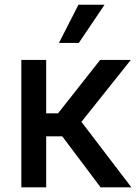

<svg xmlns="http://www.w3.org/2000/svg" viewBox="-20 -802 593 822"><path d="M71.3 0V-545.4H177.7V-316.9H228.5L408.7 -545.4H540L328.6 -280.3L542.5 0H410.6L246.6 -218.3H177.7V0ZM232.4 -618.2 315.9 -781.7H427.7L317.4 -618.2Z"/></svg>

Font: Karasuma Gothic
Style: Regular
Weight: 500
Designer: Rasmus Andersson / Ryoko Nishizuka
Foundry: Genbu
Version: Version 1.00